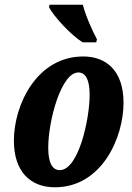

<svg xmlns="http://www.w3.org/2000/svg" viewBox="-20 -786 563 816"><path d="M331 -606H389L392 -619C375 -650 344 -718 332 -766H191L188 -756C208 -717 278 -640 331 -606ZM213 10C414 10 505 -203 505 -349C505 -488 429 -546 334 -546C136 -546 39 -340 39 -188C39 -56 110 10 213 10ZM234 -63C204 -63 185 -91 185 -158C185 -273 240 -478 313 -478C342 -478 361 -450 361 -383C361 -280 314 -63 234 -63Z"/></svg>

Font: Noto Serif Condensed Extra
Style: Italic
Weight: 800
Width: 3
Italic angle: -12°
Designer: Monotype Design Team
Foundry: Monotype Imaging Inc.
Version: Version 1.901